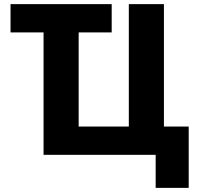

<svg xmlns="http://www.w3.org/2000/svg" viewBox="-20 -750 970 930"><path d="M521 -730V-593H361V-137H604V-730H774V-137H894V160H734V0H191V-593H31V-730Z"/></svg>

Font: Mplus 1p ExtraBold
Style: Regular
Weight: 800
Version: Version 1.061